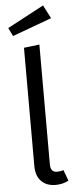

<svg xmlns="http://www.w3.org/2000/svg" viewBox="-63 -989 420 1033"><g transform="rotate(-5 146.5 -472.0)"><path d="M211 -956 248 -884 36 -806 14 -851ZM195 12Q146 12 117.5 -17Q89 -46 89 -100V-738L173 -748V-102Q173 -58 208 -58Q228 -58 243 -64L265 -5Q233 12 195 12Z"/></g></svg>

Font: FiraGO Book
Style: Regular
Weight: 350
Designer: bBox Type
Foundry: bBox Type GmbH
Version: Version 1.001;PS 001.001;hotconv 1.0.88;makeotf.lib2.5.64775